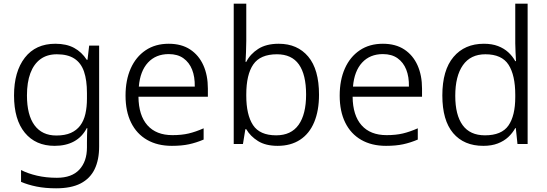

<svg xmlns="http://www.w3.org/2000/svg" viewBox="-20 -780 2964 1040"><path d="M280 -543Q340 -543 381.5 -520.5Q423 -498 450 -456H454L463 -533H517V14Q517 86 492.5 136.5Q468 187 417 213.5Q366 240 284 240Q225 240 178 230.5Q131 221 94 205V141Q131 160 180.5 171.5Q230 183 288 183Q369 183 410 138.5Q451 94 451 19V-9Q451 -27 451.5 -49Q452 -71 453 -86H450Q425 -38 381 -14Q337 10 276 10Q173 10 114.5 -61Q56 -132 56 -263Q56 -392 114.5 -467.5Q173 -543 280 -543ZM288 -486Q235 -486 199 -459.5Q163 -433 144.5 -383.5Q126 -334 126 -263Q126 -157 167 -101.5Q208 -46 285 -46Q332 -46 363.5 -60Q395 -74 414.5 -100Q434 -126 442.5 -163Q451 -200 451 -246V-276Q451 -346 435 -392.5Q419 -439 383 -462.5Q347 -486 288 -486Z M894 -543Q963 -543 1010 -512Q1057 -481 1081.5 -426.5Q1106 -372 1106 -300V-256H730Q731 -155 778.5 -101.5Q826 -48 914 -48Q964 -48 1002 -57Q1040 -66 1083 -85V-24Q1043 -7 1003.5 1.5Q964 10 911 10Q833 10 776.5 -22.5Q720 -55 690 -116Q660 -177 660 -262Q660 -346 688 -409Q716 -472 768.5 -507.5Q821 -543 894 -543ZM894 -487Q824 -487 781.5 -441Q739 -395 732 -311H1035Q1036 -364 1020.5 -403Q1005 -442 973.5 -464.5Q942 -487 894 -487Z M1314 -558Q1314 -528 1312.5 -496.5Q1311 -465 1310 -445H1314Q1335 -487 1378.5 -515Q1422 -543 1490 -543Q1591 -543 1649.5 -473.5Q1708 -404 1708 -267Q1708 -181 1682 -118.5Q1656 -56 1605.5 -23Q1555 10 1484 10Q1419 10 1377.5 -16Q1336 -42 1314 -80H1309L1296 0H1246V-760H1314ZM1480 -486Q1390 -486 1352 -431Q1314 -376 1314 -268V-262Q1314 -158 1350.5 -102.5Q1387 -47 1476 -47Q1557 -47 1597.5 -104Q1638 -161 1638 -268Q1638 -376 1599 -431Q1560 -486 1480 -486Z M2054 -543Q2123 -543 2170 -512Q2217 -481 2241.5 -426.5Q2266 -372 2266 -300V-256H1890Q1891 -155 1938.5 -101.5Q1986 -48 2074 -48Q2124 -48 2162 -57Q2200 -66 2243 -85V-24Q2203 -7 2163.5 1.5Q2124 10 2071 10Q1993 10 1936.5 -22.5Q1880 -55 1850 -116Q1820 -177 1820 -262Q1820 -346 1848 -409Q1876 -472 1928.5 -507.5Q1981 -543 2054 -543ZM2054 -487Q1984 -487 1941.5 -441Q1899 -395 1892 -311H2195Q2196 -364 2180.5 -403Q2165 -442 2133.5 -464.5Q2102 -487 2054 -487Z M2598 10Q2493 10 2434.5 -59Q2376 -128 2376 -263Q2376 -400 2436.5 -471.5Q2497 -543 2601 -543Q2645 -543 2677.5 -530.5Q2710 -518 2733 -497Q2756 -476 2771 -449H2775Q2774 -469 2772.5 -497Q2771 -525 2771 -545V-760H2838V0H2783L2774 -86H2771Q2756 -59 2733 -37.5Q2710 -16 2676.5 -3Q2643 10 2598 10ZM2607 -47Q2697 -47 2734 -100Q2771 -153 2771 -254V-266Q2771 -373 2734.5 -429.5Q2698 -486 2609 -486Q2529 -486 2487.5 -427Q2446 -368 2446 -261Q2446 -157 2486 -102Q2526 -47 2607 -47Z"/></svg>

Font: Noto Sans Oriya Light
Style: Regular
Weight: 300
Version: Version 2.003